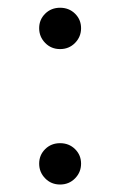

<svg xmlns="http://www.w3.org/2000/svg" viewBox="-20 -478 314 503"><path d="M82.6 -404.1Q82.6 -381.6 98.4 -365.5Q114.1 -349.4 137.4 -349.4Q160.8 -349.4 176.6 -365.5Q192.4 -381.6 192.4 -404.1Q192.4 -426.6 176.6 -442.2Q160.8 -457.7 137.4 -457.7Q114.1 -457.7 98.4 -442.2Q82.6 -426.6 82.6 -404.1ZM82.6 -49.3Q82.6 -26.8 98.4 -10.7Q114.1 5.4 137.4 5.4Q160.8 5.4 176.6 -10.7Q192.4 -26.8 192.4 -49.3Q192.4 -71.8 176.6 -87.4Q160.8 -102.9 137.4 -102.9Q114.1 -102.9 98.4 -87.4Q82.6 -71.8 82.6 -49.3Z"/></svg>

Font: Estedad-FD VF
Style: Regular
Weight: 100
Designer: Amin Abedi
Version: Version 7.3